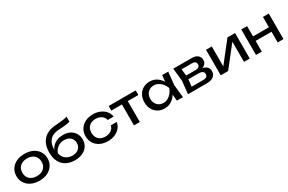

<svg xmlns="http://www.w3.org/2000/svg" viewBox="163 -2235 5539 3688"><g transform="rotate(-30 2933.0 -390.5)"><path d="M382 14Q279 14 201.5 -23.5Q124 -61 80.5 -128Q37 -195 37 -283Q37 -372 80.5 -438.5Q124 -505 201.5 -542.5Q279 -580 382 -580Q485 -580 562.5 -542.5Q640 -505 683.5 -438.5Q727 -372 727 -283Q727 -195 683.5 -128Q640 -61 562.5 -23.5Q485 14 382 14ZM382 -88Q448 -88 495.5 -112Q543 -136 569 -179.5Q595 -223 595 -283Q595 -343 569 -386.5Q543 -430 495.5 -454Q448 -478 382 -478Q317 -478 269 -454Q221 -430 195 -386.5Q169 -343 169 -283Q169 -223 195 -179.5Q221 -136 269 -112Q317 -88 382 -88Z M1169 14Q1056 14 975.5 -30.5Q895 -75 852.5 -159Q810 -243 810 -361Q810 -537 902 -639Q994 -741 1165 -755Q1234 -761 1279.5 -765Q1325 -769 1354 -773.5Q1383 -778 1403.5 -783Q1424 -788 1443 -795V-684Q1424 -676 1392 -669.5Q1360 -663 1311 -659Q1262 -655 1191 -651Q1057 -644 989 -571Q921 -498 921 -363V-331L914 -339Q936 -398 977.5 -439Q1019 -480 1077 -502Q1135 -524 1204 -524Q1291 -524 1356 -491Q1421 -458 1457.5 -398.5Q1494 -339 1494 -260Q1494 -177 1453.5 -115.5Q1413 -54 1340 -20Q1267 14 1169 14ZM1172 -88Q1230 -88 1272.5 -109Q1315 -130 1338.5 -168.5Q1362 -207 1362 -258Q1362 -309 1338.5 -347Q1315 -385 1272.5 -406Q1230 -427 1172 -427Q1094 -427 1034.5 -385Q975 -343 946 -266Q963 -184 1023.5 -136Q1084 -88 1172 -88Z M2227 -223Q2217 -153 2172 -99.5Q2127 -46 2057 -16Q1987 14 1901 14Q1803 14 1728.5 -23.5Q1654 -61 1612 -128Q1570 -195 1570 -283Q1570 -371 1612 -438Q1654 -505 1728.5 -542.5Q1803 -580 1901 -580Q1987 -580 2057 -550Q2127 -520 2172 -466.5Q2217 -413 2227 -342H2096Q2082 -406 2029 -442Q1976 -478 1901 -478Q1841 -478 1796 -454.5Q1751 -431 1726.5 -387.5Q1702 -344 1702 -283Q1702 -223 1726.5 -179Q1751 -135 1796 -111.5Q1841 -88 1901 -88Q1977 -88 2030 -125Q2083 -162 2096 -223Z M2481 -521H2611V0H2481ZM2246 -566H2846V-464H2246Z M3433 0 3411 -210 3437 -283 3411 -355 3433 -566H3567L3537 -283L3567 0ZM3473 -283Q3454 -194 3410 -127Q3366 -60 3301.5 -23Q3237 14 3158 14Q3075 14 3011 -23.5Q2947 -61 2911 -128Q2875 -195 2875 -283Q2875 -372 2911 -438.5Q2947 -505 3011 -542.5Q3075 -580 3158 -580Q3237 -580 3301.5 -543Q3366 -506 3410.5 -439.5Q3455 -373 3473 -283ZM3007 -283Q3007 -226 3030.5 -182.5Q3054 -139 3095 -114.5Q3136 -90 3189 -90Q3243 -90 3289 -114.5Q3335 -139 3370.5 -182.5Q3406 -226 3427 -283Q3406 -340 3370.5 -383.5Q3335 -427 3289 -451.5Q3243 -476 3189 -476Q3136 -476 3095 -451.5Q3054 -427 3030.5 -383.5Q3007 -340 3007 -283Z M3679 0 3708 -283 3679 -566H4089Q4171 -566 4217.5 -528Q4264 -490 4264 -423Q4264 -361 4217.5 -323.5Q4171 -286 4088 -279L4098 -303Q4196 -301 4248 -263Q4300 -225 4300 -156Q4300 -83 4247.5 -41.5Q4195 0 4102 0ZM3805 -32 3755 -90H4069Q4122 -90 4145.5 -110.5Q4169 -131 4169 -168Q4169 -201 4142.5 -223Q4116 -245 4054 -245H3783V-329H4035Q4086 -329 4109.5 -349.5Q4133 -370 4133 -403Q4133 -435 4112.5 -455.5Q4092 -476 4044 -476H3756L3805 -533L3833 -283Z M4405 0V-566H4533V-65L4494 -74L4881 -566H5049V0H4921V-508L4961 -498L4569 0Z M5187 -566H5316V0H5187ZM5668 -566H5797V0H5668ZM5260 -337H5722V-237H5260Z"/></g></svg>

Font: Unbounded
Style: Regular
Weight: 400
Designer: Luke Prowse, Jean-Baptiste Morizot, Fátima Lázaro, Florian Runge
Foundry: NaN
Version: Version 1.701;gftools[0.9.28.dev5+ged2979d]